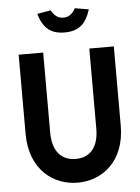

<svg xmlns="http://www.w3.org/2000/svg" viewBox="-59 -928 719 983"><g transform="rotate(-5 300.0 -436.5)"><path d="M56 -670V-263C56 -79 176 9 301 9C426 9 545 -79 545 -263V-670H419V-258C419 -171 381 -113 301 -113C221 -113 182 -171 182 -258V-670ZM169 -870 239 -882C253 -855 274 -839 301 -839C329 -839 349 -855 363 -882L434 -870C411 -796 373 -763 301 -763C229 -763 191 -796 169 -870Z"/></g></svg>

Font: LT Wave Mono Bold
Style: Regular
Weight: 700
Designer: Daniel Lyons
Version: Version 2.5 (Glyphs App)